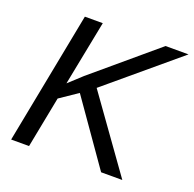

<svg xmlns="http://www.w3.org/2000/svg" viewBox="-122 -813 948 939"><g transform="rotate(20 352.0 -344.0)"><path d="M175.8 -266.1 124 0H30.8L164.1 -688H257.3L190.9 -350.6L259.3 -413.6L584 -688H703.6L337.4 -380.4L609.4 0H499L268.6 -329.1Z"/></g></svg>

Font: Arimo
Style: Italic
Weight: 400
Italic angle: -12°
Designer: Steve Matteson
Foundry: Monotype Imaging Inc.
Version: Version 1.33